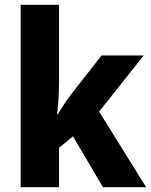

<svg xmlns="http://www.w3.org/2000/svg" viewBox="-20 -780 629 800"><path d="M226 -440V-760H66V0H226V-164L284 -212L409 0H589L393 -315L579 -549H403L275 -385C256 -361 238 -331 220 -303H218C223 -347 226 -394 226 -440Z"/></svg>

Font: Noto Sans Gujarati UI SemiCondensed ExtraBold
Style: Regular
Weight: 800
Width: 4
Designer: Jelle Bosma - Monotype Design Team, Universal Thirst
Foundry: Monotype Imaging Inc.
Version: Version 2.106